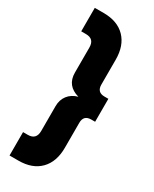

<svg xmlns="http://www.w3.org/2000/svg" viewBox="-211 -742 740 924"><g transform="rotate(30 159.0 -280.0)"><path d="M21.5 0H48Q94.5 0 94.5 -48.5V-186.5Q94.5 -221.5 113.5 -246.2Q132.5 -271 167 -280.5Q94.5 -300.5 94.5 -373V-512Q94.5 -560 48 -560H21.5V-690.5H71Q148 -690.5 190.8 -646.5Q233.5 -602.5 233.5 -524.5V-386.5Q233.5 -344 275.5 -344H297V-216.5H275.5Q233.5 -216.5 233.5 -174V-35.5Q233.5 42.5 190.8 86.2Q148 130 71 130H21.5Z"/></g></svg>

Font: Overused Grotesk
Style: Bold
Weight: 710
Version: Version 0.004